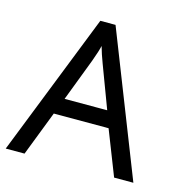

<svg xmlns="http://www.w3.org/2000/svg" viewBox="-98 -738 828 833"><g transform="rotate(15 316.0 -321.0)"><path d="M485.8 -0.5 407.2 -201.2H161.1L83.5 -0.5H-1L252 -642.1H320.3L572.3 -0.5ZM381.3 -274.9 309.6 -465.8Q295.4 -502.9 285.6 -538.1Q280.8 -515.1 262.7 -465.8L189.9 -274.9Z"/></g></svg>

Font: XL-Viking
Style: Regular
Weight: 400
Foundry: Ascender Corporation
Version: Version 1.10 March 23, 2015